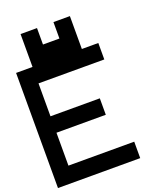

<svg xmlns="http://www.w3.org/2000/svg" viewBox="-177 -1110 1020 1219"><g transform="rotate(-20 333.5 -500.0)"><path d="M444.4 -777.8H555.6V-666.7H111.1V-444.4H444.4V-333.3H111.1V-111.1H555.6V0H0V-777.8H111.1V-1000H222.2V-888.9H333.3V-1000H444.4Z"/></g></svg>

Font: Pixeloid Sans
Style: Regular
Weight: 400
Designer: GGBotNet
Foundry: GGBotNet
Version: 0.5